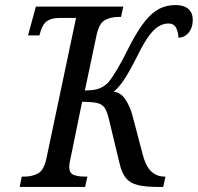

<svg xmlns="http://www.w3.org/2000/svg" viewBox="-20 -740 783 760"><path d="M58 0 66 -41H78Q107 -41 130.5 -53.5Q154 -66 164 -114L281 -669H216Q185 -669 167.5 -657.5Q150 -646 141 -617L136 -600H91L122 -714H468L459 -673H448Q419 -673 395.5 -660.5Q372 -648 362 -600L316 -382Q354 -382 373.5 -390Q393 -398 407 -412Q422 -429 443 -464Q464 -499 492 -556Q525 -620 553.5 -655.5Q582 -691 611 -705.5Q640 -720 675 -720Q708 -720 725.5 -704.5Q743 -689 743 -662Q743 -630 726.5 -610.5Q710 -591 686 -591Q686 -611 677.5 -629Q669 -647 646 -647Q629 -647 611 -637.5Q593 -628 573 -602.5Q553 -577 529 -529Q495 -461 473 -427.5Q451 -394 430 -377Q458 -374 476 -347Q494 -320 504 -284L545 -128Q557 -82 578.5 -61.5Q600 -41 632 -41H635L626 0H607Q556 0 525.5 -7.5Q495 -15 478.5 -35Q462 -55 453 -94L411 -269Q404 -299 394 -313.5Q384 -328 363.5 -332.5Q343 -337 305 -337L259 -112Q254 -93 254 -80Q254 -55 271 -48Q288 -41 315 -41H326L317 0Z"/></svg>

Font: Noto Serif Condensed
Style: Italic
Weight: 400
Width: 3
Italic angle: -12°
Designer: Monotype Design Team
Foundry: Monotype Imaging Inc.
Version: Version 2.014; ttfautohint (v1.8.4.7-5d5b)